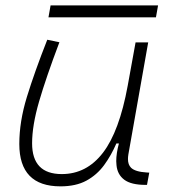

<svg xmlns="http://www.w3.org/2000/svg" viewBox="-20 -673 626 704"><path d="M201.7 10.3Q50.8 10.3 50.8 -145Q50.8 -227.1 78.6 -317.6Q106.4 -408.2 153.3 -527.3L197.8 -518.1Q148.9 -388.7 123.3 -300.8Q97.7 -212.9 97.7 -147.5Q97.7 -34.7 206.5 -34.7Q297.4 -34.7 357.4 -112.8Q417.5 -190.9 448.2 -358.4L477.1 -517.6H523.4L450.7 -106.9Q449.2 -97.7 449.2 -89.8Q449.2 -69.3 460.4 -58.1Q475.6 -43 518.6 -40.5L527.3 -40L519 4.9H513.7Q460.9 4.9 435.8 -13.9Q410.6 -32.7 407.2 -66.9Q406.2 -74.2 406.2 -82Q406.2 -110.8 416 -147H406.7Q387.7 -103 361.6 -67.4Q335.4 -31.7 296.9 -10.7Q258.3 10.3 201.7 10.3ZM157.7 -609.4 165.5 -653.3H559.6L551.8 -609.4Z"/></svg>

Font: CaskaydiaCove NF ExtraLight
Style: Italic
Weight: 200
Italic angle: -10°
Designer: Aaron Bell
Foundry: Saja Typeworks
Version: Version 2111.001; VTT 6.35;Nerd Fonts 3.2.1